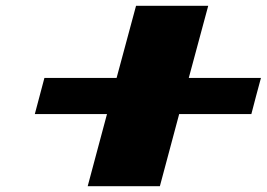

<svg xmlns="http://www.w3.org/2000/svg" viewBox="-20 -770 924 665"><path d="M283.7 -125H533.7Q544.9 -166.5 567.1 -249.8Q589.4 -333 600.6 -375H850.6Q856 -395.5 866.9 -437.3Q877.9 -479 883.8 -500H633.8Q645 -541.5 667.5 -625Q689.9 -708.5 701.2 -750H451.2Q439.9 -708.5 417.5 -625Q395 -541.5 383.8 -500H133.8Q128.4 -479 117.2 -437.5Q106 -396 100.6 -375H350.6Q339.4 -333 317.1 -250Q294.9 -167 283.7 -125Z"/></svg>

Font: Faithful 32x
Style: BoldOblique
Weight: 400
Foundry: Faithful Resource Pack
Version: Version 1.0; January 27, 2023